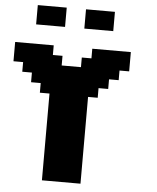

<svg xmlns="http://www.w3.org/2000/svg" viewBox="-69 -1183 1013 1240"><g transform="rotate(5 437.5 -562.5)"><path d="M250 0H500V-562.5H562.5V-625H625V-687.5H687.5V-750H750V-875H500V-812.5H437.5V-750H312.5V-812.5H250V-875H0V-750H62.5V-687.5H125V-625H187.5V-562.5H250ZM437.5 -1000H625V-1125H437.5ZM125 -1000H312.5V-1125H125Z"/></g></svg>

Font: Faithful 32x
Style: Bold
Weight: 400
Foundry: Faithful Resource Pack
Version: Version 1.0; January 27, 2023